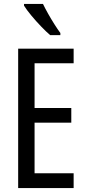

<svg xmlns="http://www.w3.org/2000/svg" viewBox="-20 -963 442 983"><path d="M357 0H73V-714H357V-639H157V-410H345V-335H157V-76H357ZM200 -943Q211 -920 226.5 -892.5Q242 -865 258.5 -839Q275 -813 289 -794V-783H237Q217 -800 190.5 -827.5Q164 -855 140 -884Q116 -913 103 -934V-943Z"/></svg>

Font: Noto Sans Myanmar ExtraCondensed
Style: Regular
Weight: 400
Width: 2
Designer: Monotype Design Team
Foundry: Monotype Imaging Inc.
Version: Version 2.107; ttfautohint (v1.8.4.7-5d5b)